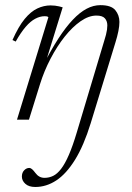

<svg xmlns="http://www.w3.org/2000/svg" viewBox="-20 -465 512 746"><path d="M117 261.5Q92 261.5 78.5 249.2Q65 237 65 221Q65 206 73.8 196.8Q82.5 187.5 94 187.5Q99 187.5 104.8 192.5Q110.5 197.5 117.5 207Q124.5 216.5 133.2 221.2Q142 226 153 226Q171 226 186.8 218.2Q202.5 210.5 217.5 191Q232.5 171.5 247.5 137Q262.5 102.5 278.5 49L385 -306.5Q389 -319.5 391.8 -330Q394.5 -340.5 395.8 -349.8Q397 -359 397 -366.5Q397 -383 387.5 -393.8Q378 -404.5 354.5 -404.5Q325 -404.5 293.2 -382.5Q261.5 -360.5 231.5 -322.8Q201.5 -285 176.5 -237.2Q151.5 -189.5 135.5 -138L92.5 0H46L168 -398Q166.5 -400 163.2 -401Q160 -402 153.5 -402Q135.5 -402 117 -392.2Q98.5 -382.5 79.8 -360.8Q61 -339 41 -303.5L28.5 -309.5Q52 -362.5 76 -391.5Q100 -420.5 125.2 -432.2Q150.5 -444 176.5 -444Q185.5 -444 193.8 -443Q202 -442 209.8 -440.2Q217.5 -438.5 223.5 -436.5L154.5 -213.5L148 -212Q178.5 -271.5 207 -315.5Q235.5 -359.5 262.8 -388.2Q290 -417 316.5 -431Q343 -445 370 -445Q412 -445 428 -425.5Q444 -406 444 -379.5Q444 -364.5 440 -344.2Q436 -324 428.5 -300L332.5 13.5Q305.5 101 271.5 155.8Q237.5 210.5 198.8 236Q160 261.5 117 261.5Z"/></svg>

Font: Newsreader 24pt Light
Style: Italic
Weight: 300
Italic angle: -17°
Designer: Hugues Gentile
Foundry: Production Type
Version: Version 1.003